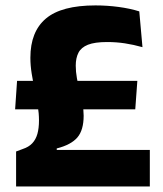

<svg xmlns="http://www.w3.org/2000/svg" viewBox="-20 -672 587 692"><path d="M34.5 -278 41.5 -380.5H475L467.5 -278ZM184.5 -131.5H520V0H38V-126L62 -135Q83.5 -142 96.2 -155.5Q109 -169 114.8 -189.5Q120.5 -210 120.5 -238Q120.5 -263.5 116 -291.2Q111.5 -319 105.2 -348.2Q99 -377.5 94.2 -406.8Q89.5 -436 89.5 -464Q89.5 -558 145.5 -605.2Q201.5 -652.5 324 -652.5Q366 -652.5 407.2 -647Q448.5 -641.5 482 -631L493.5 -502Q461.5 -511 430.2 -515.8Q399 -520.5 366 -520.5Q321.5 -520.5 297 -510.8Q272.5 -501 262.8 -482Q253 -463 253 -435.5Q253 -413.5 257.2 -390.2Q261.5 -367 267.2 -343.8Q273 -320.5 277.2 -298.2Q281.5 -276 281.5 -255Q281.5 -203 258.8 -176.5Q236 -150 184.5 -137Z"/></svg>

Font: Anek Latin Medium
Style: Bold
Weight: 700
Version: Version 1.003